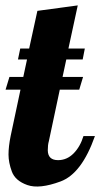

<svg xmlns="http://www.w3.org/2000/svg" viewBox="-39 -678 368 704"><path d="M136.2 -127Q136.7 -90.8 173.8 -90.8Q206.1 -90.8 230.5 -115.2Q254.9 -139.6 267.1 -179.2H309.1Q260.7 -41.5 183.1 -12.7Q105.5 16.1 61.3 0.5Q17.1 -15.1 4.6 -48.6Q-7.8 -82 -7.8 -111.3Q-7.8 -140.6 0 -179.2L36.1 -349.1H-18.6L-4.4 -396H46.4L60.1 -460H26.9L35.2 -500H67.9L98.1 -638.2L246.1 -658.2L211.9 -500H272L264.2 -460H204.1L190.4 -396H265.6L251.5 -349.1H180.2L140.1 -160.2Q136.2 -147 136.2 -127Z"/></svg>

Font: Lobster-Regular
Style: Regular
Weight: 400
Designer: Pablo Impallari
Foundry: Pablo Impallari
Version: Version 1.007; ttfautohint (v1.1) -l 8 -r 50 -G 50 -x 14 -D 